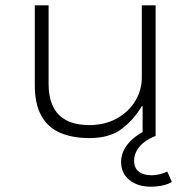

<svg xmlns="http://www.w3.org/2000/svg" viewBox="-20 -512 719 723"><path d="M317 8Q253 8 206.5 -12Q160 -32 135.5 -76.5Q111 -121 111 -191V-492H163V-194Q163 -147 179 -112.5Q195 -78 229 -59.5Q263 -41 317 -41Q375 -41 420 -66Q465 -91 489.5 -132Q514 -173 514 -219V-492H566V0H517V-112H514Q483 -60 437.5 -26Q392 8 317 8ZM547 191Q498 191 467 165.5Q436 140 436 98Q436 59 465 26Q494 -7 545 -28L566 0Q544 8 525.5 21.5Q507 35 496 53.5Q485 72 485 93Q485 121 503 134.5Q521 148 551 148Q564 148 579.5 144.5Q595 141 610 134L627 173Q615 181 594 186Q573 191 547 191Z"/></svg>

Font: Nunito Sans 7pt SemiExpanded ExtraLight
Style: Regular
Weight: 250
Width: 6
Designer: Vernon Adams
Foundry: Vernon Adams
Version: Version 3.101;gftools[0.9.27]